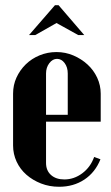

<svg xmlns="http://www.w3.org/2000/svg" viewBox="-20 -704 425 734"><path d="M30 -346Q30 -379 43 -407.5Q56 -436 78.5 -458Q101 -480 131.5 -492.5Q162 -505 196 -505Q230 -505 260.5 -492Q291 -479 314.5 -457.5Q338 -436 351.5 -407Q365 -378 365 -346V-239H156V-81Q156 -52 175 -35Q194 -18 226 -18Q263 -18 294.5 -41.5Q326 -65 340 -104L364 -95Q344 -45 302.5 -17.5Q261 10 206 10Q169 10 137 -2.5Q105 -15 81 -36Q57 -57 43.5 -86Q30 -115 30 -148ZM239 -265V-423Q239 -447 227 -463Q215 -479 198 -479Q181 -479 168.5 -462.5Q156 -446 156 -423V-265ZM190 -684H204L302 -570H279L196 -616L115 -570H91Z"/></svg>

Font: Moniqa Black Heading
Style: Regular
Weight: 900
Designer: Rajesh Rajput
Foundry: Rajesh Rajput
Version: Version 1.000